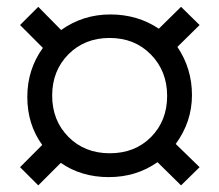

<svg xmlns="http://www.w3.org/2000/svg" viewBox="-20 -608 646 566"><path d="M39.1 -115.2 104.5 -180.7Q60.5 -241.2 60.5 -322.3Q60.5 -403.3 106.4 -466.8L39.1 -534.2L92.8 -587.9L160.2 -519.5Q224.6 -565.4 305.2 -565.4Q385.7 -565.4 448.2 -523.4L513.7 -587.9L568.4 -534.2L502.9 -469.7Q545.9 -406.2 545.9 -327.6Q545.9 -249 498 -183.6L568.4 -115.2L513.7 -61.5L444.3 -129.9Q381.8 -85.9 300.8 -85.9Q219.7 -85.9 159.2 -127.9L92.8 -61.5ZM181.6 -447.8Q133.8 -399.4 133.8 -326.2Q133.8 -252.9 181.6 -204.6Q229.5 -156.2 303.7 -156.2Q377.9 -156.2 425.3 -204.1Q472.7 -252 472.7 -325.2Q472.7 -398.4 424.8 -447.3Q377 -496.1 303.2 -496.1Q229.5 -496.1 181.6 -447.8Z"/></svg>

Font: GenEi M Gothic v2 Regular
Style: Regular
Weight: 400
Version: Version 2.0